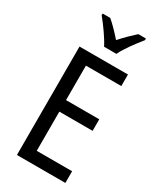

<svg xmlns="http://www.w3.org/2000/svg" viewBox="-233 -1019 914 1095"><g transform="rotate(30 224.0 -471.5)"><path d="M202 -783H283C304 -829 353 -892 385 -932V-943H335C301 -912 277 -889 242 -850C211 -885 178 -920 150 -943H100V-932C136 -888 179 -828 202 -783ZM399 0V-77H166V-335H385V-411H166V-638H399V-714H80V0Z"/></g></svg>

Font: Noto Sans Arabic UI Cn
Style: Regular
Weight: 400
Width: 3
Designer: Monotype Design Team, Nadine Chahine and Nizar Qandah
Foundry: Monotype Imaging Inc.
Version: Version 2.010